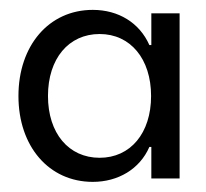

<svg xmlns="http://www.w3.org/2000/svg" viewBox="-20 -754 408 381"><path d="M164.1 -393.1C214.4 -393.1 257.3 -418.5 276.4 -462.4H280.3V-399.9H336.4V-727.5H280.3V-664.6H276.4C256.8 -709 214.8 -734.4 164.1 -734.4C77.1 -734.4 16.6 -663.6 16.6 -563.5C16.6 -463.4 77.1 -393.1 164.1 -393.1ZM75.2 -563.5C75.2 -637.7 116.2 -686.5 177.7 -686.5C238.8 -686.5 279.8 -637.2 279.8 -563.5C279.8 -489.7 238.8 -440.9 177.7 -440.9C116.2 -440.9 75.2 -489.7 75.2 -563.5Z"/></svg>

Font: Guggenheim Sans Display Light
Style: Regular
Weight: 300
Designer: Modified by Tom Baber under direction of Pentagram Design 2023
Foundry: rsms
Version: Version 1.001;Glyphs 3.1.2 (3151)